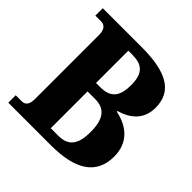

<svg xmlns="http://www.w3.org/2000/svg" viewBox="-185 -870 1026 1026"><g transform="rotate(45 328.5 -357.0)"><path d="M22 0H345C533 0 626 -65 626 -197C626 -300 560 -357 466 -376V-381C539 -402 598 -447 598 -538C598 -663 501 -714 317 -714H22V-658H64C86 -658 109 -647 109 -599V-116C109 -72 94 -56 66 -56H22ZM310 -406H279V-650H308C383 -650 420 -621 420 -531C420 -442 387 -406 310 -406ZM334 -64H279V-342H336C412 -342 444 -296 444 -200C444 -99 407 -64 334 -64Z"/></g></svg>

Font: Noto Serif Bengali SemiCondensed ExtraBold
Style: Regular
Weight: 800
Width: 4
Designer: Juan Bruce, Universal Thirst, Indian Type Foundry and the Monotype Design Team.
Foundry: Monotype Imaging Inc.
Version: Version 2.003